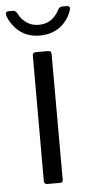

<svg xmlns="http://www.w3.org/2000/svg" viewBox="-69 -693 346 724"><g transform="rotate(-5 104.0 -331.0)"><path d="M68.3 -12V-487Q68.5 -499 81.2 -499H128.8Q139.2 -499 139.3 -486.3L139.7 -11.3Q140.7 0 129 0H80.3Q68.5 0 68.3 -12ZM101.3 -560Q68.3 -560 42.7 -573.2Q17.2 -586.3 -0.5 -611.8Q-13.8 -630.3 -18.2 -645.8Q-22.5 -661.8 -8 -661.8H8.8Q17.8 -661.8 24.3 -650.8Q33 -631.8 48.8 -619.2Q70.3 -600.8 101.3 -600.8Q132.5 -600.8 154 -619.2Q168.8 -631.7 178.3 -650.8Q184.2 -661.8 194.5 -661.8H211.5Q227.2 -661.8 222 -645.8Q217.8 -630.2 205.5 -611.8Q187.7 -586.3 161.4 -573.2Q135.2 -560 101.3 -560Z"/></g></svg>

Font: Vivano Light
Style: Regular
Weight: 300
Designer: Joe Prince, Josias Burgherr
Version: Version 2.064;September 19, 2022;FontCreator 14.0.0.2877 64-